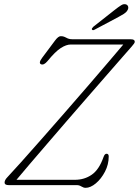

<svg xmlns="http://www.w3.org/2000/svg" viewBox="-20 -888 666 921"><path d="M349 0H22Q2 0 2 -12Q2 -24 14.5 -37Q39 -63 81.8 -110.8Q124.5 -158.5 178.2 -219.5Q232 -280.5 289.5 -346.5Q347 -412.5 401.5 -475.5Q456 -538.5 500.2 -590.5Q544.5 -642.5 571.5 -674.5H319.5Q298 -674.5 271.5 -657.5Q245 -640.5 207.5 -594.5Q190.5 -574.5 177.5 -579.5Q163 -585 182 -610.5L244 -693.5Q259.5 -714.5 271.5 -714.5Q283 -714.5 290.2 -710.8Q297.5 -707 306 -703.2Q314.5 -699.5 330 -699.5H608.5Q626.5 -699.5 626.5 -687.5Q626.5 -681 611.5 -664.5Q598 -649 567 -613.8Q536 -578.5 493.8 -530Q451.5 -481.5 402.5 -425.2Q353.5 -369 303.2 -310.8Q253 -252.5 206.2 -198.2Q159.5 -144 121.2 -99.2Q83 -54.5 59 -25.5H339Q385 -25.5 420.2 -50Q455.5 -74.5 476.5 -134.5Q482 -150.5 491 -150.5Q501.5 -150.5 501.5 -137.5Q501.5 -99 483.5 -64.5Q465.5 -30 439.8 -8.5Q414 13 390.5 13Q381 13 370.5 6.5Q360 0 349 0ZM529 -839.5Q548.5 -855 561.5 -863Q574.5 -871 585.5 -866.5Q593.5 -863 595 -854.8Q596.5 -846.5 591 -838Q585.5 -828.5 574.2 -821.5Q563 -814.5 549 -807L432.5 -745Q424.5 -741 421 -746.5Q419.5 -749.5 422.2 -753.2Q425 -757 428 -760Z"/></svg>

Font: Fraunces 9pt SuperSoft Thin
Style: Italic
Weight: 100
Italic angle: -16°
Version: Version 1.000;[0bf87f6ff]